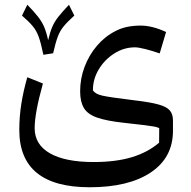

<svg xmlns="http://www.w3.org/2000/svg" viewBox="-20 -541 803 806"><path d="M650.4 -316.9Q617.7 -328.1 589.4 -335.2Q561 -342.3 546.9 -342.3Q500 -342.3 459.5 -316.4Q418.9 -290.5 394.3 -249.3Q369.6 -208 370.1 -161.1Q376 -153.8 384.3 -148.7Q392.6 -143.6 409.4 -139.6Q426.3 -135.7 457.8 -131.3Q489.3 -127 542.5 -120.1Q609.9 -112.3 645 -102.5Q680.2 -92.8 693.1 -77.1Q706.1 -61.5 706.1 -35.2V7.8Q706.1 120.6 613 182.9Q520 245.1 356.4 245.1Q61 245.1 61 4.4Q61 -51.3 69.6 -105.5Q78.1 -159.7 94.7 -216.8L160.2 -190.4Q125.5 -66.4 125.5 -2.9Q125.5 65.9 189.5 102.5Q253.4 139.2 373 139.2Q465.8 139.2 532.7 119.1Q599.6 99.1 647.9 58.1L648.4 -2.9Q641.6 -6.8 629.6 -9.3Q617.7 -11.7 588.6 -15.4Q559.6 -19 501 -25.4Q428.7 -33.2 388.4 -47.1Q348.1 -61 332.3 -87.4Q316.4 -113.8 316.4 -157.7Q316.4 -210.9 335 -260.3Q353.5 -309.6 387 -348.9Q420.4 -388.2 464.8 -410.6Q507.8 -433.6 570.8 -433.6Q618.7 -433.6 677.2 -406.7ZM203.1 -317.4 162.1 -311Q152.3 -358.9 142.8 -385.5Q133.3 -412.1 117.4 -431.2Q101.6 -450.2 72.3 -475.6L94.7 -521Q123.5 -491.7 139.6 -470.9Q155.8 -450.2 165.3 -428.2Q174.8 -406.2 182.1 -372.1Q189.9 -405.8 199.2 -427.7Q208.5 -449.7 224.9 -470.5Q241.2 -491.2 269.5 -521L292 -475.6Q263.2 -449.7 247.3 -430.4Q231.4 -411.1 222.2 -386Q212.9 -360.8 203.1 -317.4Z"/></svg>

Font: Pinar-FD Medium
Style: Regular
Weight: 500
Designer: Amin Abedi
Version: Version 3.000